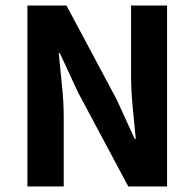

<svg xmlns="http://www.w3.org/2000/svg" viewBox="-20 -673 702 693"><path d="M79 0V-653H220L401 -314L466 -172H470Q465 -223 459 -285.5Q453 -348 453 -405V-653H583V0H443L262 -339L196 -481H192Q197 -427 203.5 -366.5Q210 -306 210 -250V0Z"/></svg>

Font: Assistant
Style: Bold
Weight: 700
Designer: Hebrew By Ben Nathan, Latin by Paul Hunt
Version: Version 3.000